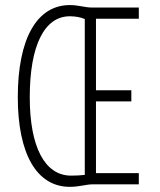

<svg xmlns="http://www.w3.org/2000/svg" viewBox="-20 -723 626 753"><path d="M253.9 9.8C290.5 9.8 318.8 0 341.8 0H524.4V-43.9H356.4V-325.2H495.1V-369.1H356.4V-649.4H524.4V-693.4H341.8C311.5 -693.4 289.1 -703.1 253.9 -703.1C124.5 -703.1 49.8 -571.3 49.8 -341.8C49.8 -118.2 124.5 9.8 253.9 9.8ZM258.8 -34.2C156.2 -34.2 96.7 -145.5 96.7 -341.8C96.7 -543.9 153.8 -659.2 253.9 -659.2C275.9 -659.2 296.4 -655.3 312.5 -648.4V-37.1C297.4 -35.2 277.8 -34.2 258.8 -34.2Z"/></svg>

Font: Cascadia Mono PL ExtraLight
Style: Regular
Weight: 200
Monospace: yes
Designer: Aaron Bell
Foundry: Saja Typeworks
Version: Version 2404.023